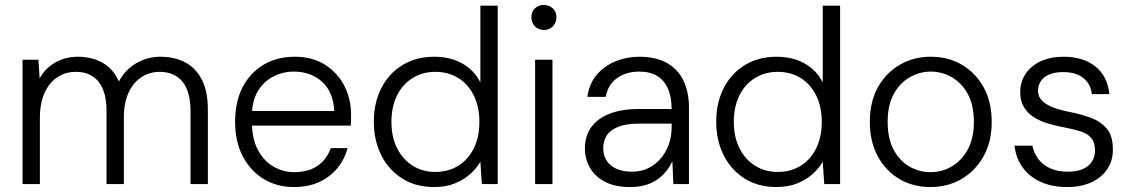

<svg xmlns="http://www.w3.org/2000/svg" viewBox="-20 -743 4565 775"><path d="M71 0V-502H135L140 -427Q163 -468 203.5 -491Q244 -514 294 -514Q332 -514 364.5 -503Q397 -492 421 -470Q445 -448 460 -414Q484 -461 529.5 -487.5Q575 -514 627 -514Q685 -514 728 -491Q771 -468 795 -421Q819 -374 819 -301V0H749V-294Q749 -374 716.5 -413.5Q684 -453 624 -453Q584 -453 551 -431.5Q518 -410 499 -369Q480 -328 480 -268V0H410V-294Q410 -374 377.5 -413.5Q345 -453 286 -453Q244 -453 211.5 -431.5Q179 -410 160 -368.5Q141 -327 141 -266V0Z M1167 12Q1097 12 1043.5 -21Q990 -54 959.5 -113Q929 -172 929 -252Q929 -332 959 -390.5Q989 -449 1043.5 -481.5Q1098 -514 1169 -514Q1242 -514 1293 -481Q1344 -448 1370.5 -395.5Q1397 -343 1397 -281Q1397 -271 1397 -260Q1397 -249 1396 -236H982V-295H1329Q1326 -371 1280.5 -412.5Q1235 -454 1166 -454Q1122 -454 1083 -434Q1044 -414 1020.5 -374.5Q997 -335 997 -276V-249Q997 -182 1021.5 -137Q1046 -92 1085 -70Q1124 -48 1167 -48Q1224 -48 1261.5 -73.5Q1299 -99 1315 -145H1383Q1371 -100 1342 -64.5Q1313 -29 1269 -8.5Q1225 12 1167 12Z M1732 12Q1658 12 1603.5 -22.5Q1549 -57 1519 -116.5Q1489 -176 1489 -252Q1489 -328 1519 -387Q1549 -446 1604 -480Q1659 -514 1733 -514Q1797 -514 1845.5 -487Q1894 -460 1919 -410V-720H1989V0H1925L1919 -90Q1904 -64 1878 -40.5Q1852 -17 1815.5 -2.5Q1779 12 1732 12ZM1737 -49Q1790 -49 1830 -74Q1870 -99 1892.5 -144.5Q1915 -190 1915 -251Q1915 -312 1892.5 -357.5Q1870 -403 1830 -428Q1790 -453 1737 -453Q1686 -453 1645.5 -428Q1605 -403 1582.5 -357.5Q1560 -312 1560 -251Q1560 -190 1583 -144.5Q1606 -99 1646 -74Q1686 -49 1737 -49Z M2140 0V-502H2210V0ZM2176 -622Q2154 -622 2139.5 -636.5Q2125 -651 2125 -673Q2125 -696 2139.5 -709.5Q2154 -723 2175 -723Q2196 -723 2211 -709.5Q2226 -696 2226 -673Q2226 -651 2211.5 -636.5Q2197 -622 2176 -622Z M2523 12Q2462 12 2421.5 -9.5Q2381 -31 2361 -66.5Q2341 -102 2341 -143Q2341 -196 2368 -231.5Q2395 -267 2443.5 -285Q2492 -303 2555 -303H2691Q2691 -352 2676 -385.5Q2661 -419 2632.5 -436.5Q2604 -454 2560 -454Q2508 -454 2471 -428Q2434 -402 2425 -352H2351Q2358 -405 2388.5 -441Q2419 -477 2464.5 -495.5Q2510 -514 2560 -514Q2629 -514 2673.5 -488Q2718 -462 2739.5 -416Q2761 -370 2761 -309V0H2698L2694 -92Q2684 -71 2669 -52Q2654 -33 2633.5 -18.5Q2613 -4 2585.5 4Q2558 12 2523 12ZM2531 -50Q2569 -50 2598.5 -65Q2628 -80 2648.5 -105Q2669 -130 2680 -161.5Q2691 -193 2691 -227V-244H2560Q2507 -244 2475 -231Q2443 -218 2429 -196Q2415 -174 2415 -145Q2415 -117 2428 -95.5Q2441 -74 2467.5 -62Q2494 -50 2531 -50Z M3114 12Q3040 12 2985.5 -22.5Q2931 -57 2901 -116.5Q2871 -176 2871 -252Q2871 -328 2901 -387Q2931 -446 2986 -480Q3041 -514 3115 -514Q3179 -514 3227.5 -487Q3276 -460 3301 -410V-720H3371V0H3307L3301 -90Q3286 -64 3260 -40.5Q3234 -17 3197.5 -2.5Q3161 12 3114 12ZM3119 -49Q3172 -49 3212 -74Q3252 -99 3274.5 -144.5Q3297 -190 3297 -251Q3297 -312 3274.5 -357.5Q3252 -403 3212 -428Q3172 -453 3119 -453Q3068 -453 3027.5 -428Q2987 -403 2964.5 -357.5Q2942 -312 2942 -251Q2942 -190 2965 -144.5Q2988 -99 3028 -74Q3068 -49 3119 -49Z M3735 12Q3666 12 3610.5 -20.5Q3555 -53 3523 -112.5Q3491 -172 3491 -250Q3491 -332 3523.5 -390.5Q3556 -449 3612 -481.5Q3668 -514 3737 -514Q3808 -514 3863 -481.5Q3918 -449 3950.5 -390.5Q3983 -332 3983 -250Q3983 -171 3950 -112Q3917 -53 3861.5 -20.5Q3806 12 3735 12ZM3736 -48Q3782 -48 3821.5 -71Q3861 -94 3886 -139Q3911 -184 3911 -251Q3911 -319 3886.5 -363.5Q3862 -408 3822.5 -431Q3783 -454 3737 -454Q3692 -454 3652 -431Q3612 -408 3587.5 -363.5Q3563 -319 3563 -251Q3563 -184 3587 -139Q3611 -94 3650.5 -71Q3690 -48 3736 -48Z M4287 12Q4228 12 4182.5 -8Q4137 -28 4109 -65.5Q4081 -103 4075 -155H4147Q4153 -126 4170.5 -102Q4188 -78 4218 -64Q4248 -50 4289 -50Q4327 -50 4351.5 -61Q4376 -72 4388 -91.5Q4400 -111 4400 -135Q4400 -167 4385 -185.5Q4370 -204 4341 -213Q4312 -222 4270 -230Q4238 -236 4207 -245.5Q4176 -255 4151.5 -271Q4127 -287 4112.5 -311.5Q4098 -336 4098 -370Q4098 -412 4119.5 -444.5Q4141 -477 4180.5 -495.5Q4220 -514 4274 -514Q4351 -514 4400.5 -475.5Q4450 -437 4458 -363H4387Q4383 -404 4353 -428Q4323 -452 4272 -452Q4223 -452 4196.5 -431.5Q4170 -411 4170 -376Q4170 -355 4184 -339Q4198 -323 4225.5 -311.5Q4253 -300 4293 -292Q4340 -283 4380.5 -268.5Q4421 -254 4446.5 -225Q4472 -196 4472 -141Q4473 -97 4450.5 -62Q4428 -27 4386 -7.5Q4344 12 4287 12Z"/></svg>

Font: DM Sans 16pt Light
Style: Regular
Weight: 300
Version: Version 4.004;gftools[0.9.30]